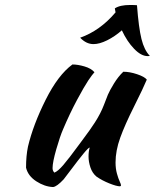

<svg xmlns="http://www.w3.org/2000/svg" viewBox="-20 -734 624 774"><path d="M369.1 -22Q352.1 -36.1 344.5 -59.1Q336.9 -82 336.9 -103Q336.9 -124.5 341.8 -139.2Q336.9 -139.6 316.2 -114.3Q295.4 -88.9 269.5 -54.2Q243.7 -19.5 236.8 -11.2Q209 18.6 193.8 20Q159.7 18.6 126.2 -3.2Q92.8 -24.9 85 -58.1Q85 -106 92.8 -143.1Q113.8 -231.4 164.1 -331.8Q214.4 -432.1 272 -474.1Q293.5 -474.1 320.3 -466.3Q347.2 -458.5 360.8 -442.9Q352.1 -433.6 335.9 -409.7Q319.8 -385.7 290.5 -331.1Q261.2 -276.4 233.9 -211.9Q222.2 -185.1 207 -132.6Q191.9 -80.1 191.9 -56.2Q191.9 -45.4 199.2 -38.1Q213.4 -43.5 235.1 -68.6Q256.8 -93.8 300.8 -153.8Q303.7 -158.2 318.4 -177.7Q333 -197.3 341.3 -209Q349.6 -220.7 362.1 -239.7Q374.5 -258.8 383.5 -276.6Q392.6 -294.4 398.9 -311Q408.2 -335.9 415 -352.3Q421.9 -368.7 439.2 -397Q456.5 -425.3 477.1 -444.8Q502.9 -444.8 532.7 -434.8Q562.5 -424.8 571.8 -413.1Q558.1 -379.9 520.8 -305.4Q483.4 -231 464.6 -178.7Q445.8 -126.5 445.8 -79.1Q445.8 -54.2 451.4 -34.2Q457 -14.2 462.4 -2.7Q467.8 8.8 467.8 13.2Q467.8 14.6 466.8 15.6Q465.8 16.6 464.8 16.6L463.9 17.1Q450.2 17.1 420.9 5.4Q391.6 -6.3 369.1 -22ZM532.2 -712.9Q539.1 -622.1 550.3 -576.9Q561.5 -531.7 584 -508.8Q582 -507.8 575.2 -507.8Q549.3 -507.8 521 -536.9Q492.7 -565.9 471.2 -611.8Q442.9 -586.9 411.9 -571.5Q380.9 -556.2 356.9 -556.2Q327.6 -556.2 303.2 -582Q383.3 -610.4 445.8 -684.1L442.9 -700.2Q463.4 -713.9 503.9 -713.9Q525.4 -713.9 532.2 -712.9Z"/></svg>

Font: Kaushan Script
Style: Regular
Weight: 400
Designer: Pablo Impallari
Foundry: Pablo Impallari
Version: Version 1.002